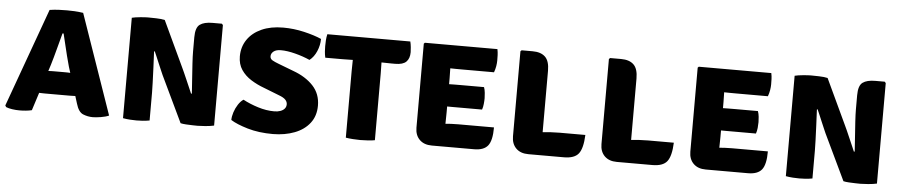

<svg xmlns="http://www.w3.org/2000/svg" viewBox="-38 -797 4906 1043"><g transform="rotate(5 2415.0 -275.5)"><path d="M199 -551Q225 -555 249.2 -556Q273.5 -557 293.5 -557Q312 -557 333.5 -556Q355 -555 382 -551L571 -7.5Q553.5 0.5 526.5 4.8Q499.5 9 483 9Q455.5 9 430 -1.5Q404.5 -12 391.5 -57L330 -254Q322.5 -280 314.8 -311Q307 -342 299.8 -372.8Q292.5 -403.5 286 -430H280Q269.5 -392 256.8 -343Q244 -294 232 -254.5L150.5 0Q136 3.5 119 5.2Q102 7 83.5 7Q63.5 7 43.2 4Q23 1 10 -4.5L4.5 -13ZM212 -96.5Q205 -96.5 198.5 -96.8Q192 -97 185.2 -97.2Q178.5 -97.5 171.5 -97.5H101L150 -220H211Q217.5 -220 224.2 -220.2Q231 -220.5 237.8 -220.8Q244.5 -221 251.5 -221H314Q321 -221 327 -220.8Q333 -220.5 339 -220.2Q345 -220 352 -220H417.5L461 -97.5H388Q380.5 -97.5 374 -97.2Q367.5 -97 361 -96.8Q354.5 -96.5 347.5 -96.5Z M647.5 -547.5Q666 -552 693.5 -554.5Q721 -557 736 -557Q751.5 -557 780 -556.2Q808.5 -555.5 827 -551L791 -378.5L784 -375.5Q786 -336 788 -290.2Q790 -244.5 791.2 -206.8Q792.5 -169 792.5 -152V0Q773 3.5 755 4.8Q737 6 721.5 6Q707.5 6 686.8 4.8Q666 3.5 647.5 0ZM841.5 -251.5Q838 -259.5 830.5 -276.8Q823 -294 814.5 -314.2Q806 -334.5 798.5 -352.2Q791 -370 787 -378.5L744.5 -425L827 -551L944.5 -300.5Q948 -293.5 956.2 -275Q964.5 -256.5 974 -234.5Q983.5 -212.5 992 -193Q1000.5 -173.5 1004.5 -164L1054.5 -112L961.5 0ZM1144 -551V-3Q1124.5 1.5 1097 3.8Q1069.5 6 1055 6Q1045 6 1027.5 5.5Q1010 5 991.8 4Q973.5 3 961.5 0L1001.5 -164L1008.5 -166Q1006.5 -199 1003.2 -243Q1000 -287 997.5 -328Q995 -369 995 -393.5V-471.5Q995 -524.5 1018 -541.2Q1041 -558 1086.5 -558H1138Z M1234.5 -41.5Q1234.5 -60.5 1242 -83.8Q1249.5 -107 1262.5 -127Q1275.5 -147 1291 -157Q1328 -137 1373.5 -122.8Q1419 -108.5 1462.5 -108.5Q1481.5 -108.5 1496 -113.8Q1510.5 -119 1518.8 -128.8Q1527 -138.5 1527 -152.5Q1527 -166 1516.5 -177.2Q1506 -188.5 1480 -198L1397 -230.5Q1358.5 -244.5 1325 -265.5Q1291.5 -286.5 1271 -317Q1250.5 -347.5 1250.5 -390Q1250.5 -442 1277.8 -481.8Q1305 -521.5 1354.8 -543.8Q1404.5 -566 1472 -566Q1529.5 -566 1586.2 -552.8Q1643 -539.5 1681.5 -522.5Q1681.5 -488.5 1667.5 -455.5Q1653.5 -422.5 1629 -403.5Q1592 -420 1548.5 -431.2Q1505 -442.5 1470 -442.5Q1444 -442.5 1430.2 -431.5Q1416.5 -420.5 1416.5 -405Q1416.5 -390.5 1430 -383Q1443.5 -375.5 1463.5 -368L1546 -336.5Q1615 -311.5 1655.8 -267.8Q1696.5 -224 1696.5 -160Q1696.5 -103.5 1666.2 -64.5Q1636 -25.5 1583.8 -5.5Q1531.5 14.5 1466 15Q1388 15 1327.2 -3Q1266.5 -21 1234.5 -41.5Z M1713.5 -423Q1709.5 -441 1708.5 -456.8Q1707.5 -472.5 1707.5 -485.5Q1707.5 -498.5 1708.5 -516.2Q1709.5 -534 1713.5 -551H2166Q2169.5 -537.5 2171.2 -520.5Q2173 -503.5 2173 -493Q2173 -459 2155 -441Q2137 -423 2095 -423H2074.5Q2064 -423 2046.8 -423.5Q2029.5 -424 2020 -424H1863.5Q1853 -424 1834.8 -423.5Q1816.5 -423 1806 -423ZM1862.5 -363.5Q1862.5 -379.5 1863 -393.2Q1863.5 -407 1863.5 -424V-486H2020V-424Q2020 -407 2020.5 -393.2Q2021 -379.5 2021 -363.5V0Q2007 3 1982.5 4.5Q1958 6 1941.5 6Q1926 6 1902.5 4.5Q1879 3 1862.5 0Z M2240 -545.5 2245.5 -551H2395V-425Q2395 -409 2395.5 -398Q2396 -387 2396 -371.5V-184Q2396 -165.5 2395.5 -153.5Q2395 -141.5 2395 -123.5V2H2331.5Q2289 2 2264.5 -22.2Q2240 -46.5 2240 -87.5ZM2586.5 -339Q2591.5 -325.5 2593.2 -308.2Q2595 -291 2595 -279Q2595 -265 2593.2 -247.8Q2591.5 -230.5 2586.5 -216.5H2458.5Q2447 -216.5 2424.5 -216.5Q2402 -216.5 2378.8 -216.8Q2355.5 -217 2341 -217.5V-337Q2355.5 -337.5 2378.8 -338Q2402 -338.5 2424.5 -338.8Q2447 -339 2458.5 -339ZM2641 -551Q2644.5 -534 2645 -518.5Q2645.5 -503 2645.5 -489Q2645.5 -475.5 2642.8 -458.5Q2640 -441.5 2633.5 -424H2458.5Q2447 -424 2424.5 -424.2Q2402 -424.5 2378.8 -425Q2355.5 -425.5 2341 -426V-551ZM2659.5 -125.5Q2659.5 -54 2637.2 -26Q2615 2 2562 2H2343V-119.5Q2372 -120.5 2390.2 -122Q2408.5 -123.5 2424.8 -124.5Q2441 -125.5 2464 -125.5Z M2925 3H2858Q2815 3 2790.8 -21.2Q2766.5 -45.5 2766.5 -86.5V-550L2772.5 -556H2832.5Q2878 -556 2901.5 -533.2Q2925 -510.5 2925 -457.5ZM3157.5 -128Q3154.5 -55 3132 -26Q3109.5 3 3052 3H2858L2791.5 -102.5Q2849 -115.5 2911.2 -121.8Q2973.5 -128 3017.5 -128Z M3407.5 3H3340.5Q3297.5 3 3273.2 -21.2Q3249 -45.5 3249 -86.5V-550L3255 -556H3315Q3360.5 -556 3384 -533.2Q3407.5 -510.5 3407.5 -457.5ZM3640 -128Q3637 -55 3614.5 -26Q3592 3 3534.5 3H3340.5L3274 -102.5Q3331.5 -115.5 3393.8 -121.8Q3456 -128 3500 -128Z M3733.5 -545.5 3739 -551H3888.5V-425Q3888.5 -409 3889 -398Q3889.5 -387 3889.5 -371.5V-184Q3889.5 -165.5 3889 -153.5Q3888.5 -141.5 3888.5 -123.5V2H3825Q3782.5 2 3758 -22.2Q3733.5 -46.5 3733.5 -87.5ZM4080 -339Q4085 -325.5 4086.8 -308.2Q4088.5 -291 4088.5 -279Q4088.5 -265 4086.8 -247.8Q4085 -230.5 4080 -216.5H3952Q3940.5 -216.5 3918 -216.5Q3895.5 -216.5 3872.2 -216.8Q3849 -217 3834.5 -217.5V-337Q3849 -337.5 3872.2 -338Q3895.5 -338.5 3918 -338.8Q3940.5 -339 3952 -339ZM4134.5 -551Q4138 -534 4138.5 -518.5Q4139 -503 4139 -489Q4139 -475.5 4136.2 -458.5Q4133.5 -441.5 4127 -424H3952Q3940.5 -424 3918 -424.2Q3895.5 -424.5 3872.2 -425Q3849 -425.5 3834.5 -426V-551ZM4153 -125.5Q4153 -54 4130.8 -26Q4108.5 2 4055.5 2H3836.5V-119.5Q3865.5 -120.5 3883.8 -122Q3902 -123.5 3918.2 -124.5Q3934.5 -125.5 3957.5 -125.5Z M4262 -547.5Q4280.5 -552 4308 -554.5Q4335.5 -557 4350.5 -557Q4366 -557 4394.5 -556.2Q4423 -555.5 4441.5 -551L4405.5 -378.5L4398.5 -375.5Q4400.5 -336 4402.5 -290.2Q4404.5 -244.5 4405.8 -206.8Q4407 -169 4407 -152V0Q4387.5 3.5 4369.5 4.8Q4351.5 6 4336 6Q4322 6 4301.2 4.8Q4280.5 3.5 4262 0ZM4456 -251.5Q4452.5 -259.5 4445 -276.8Q4437.5 -294 4429 -314.2Q4420.5 -334.5 4413 -352.2Q4405.5 -370 4401.5 -378.5L4359 -425L4441.5 -551L4559 -300.5Q4562.5 -293.5 4570.8 -275Q4579 -256.5 4588.5 -234.5Q4598 -212.5 4606.5 -193Q4615 -173.5 4619 -164L4669 -112L4576 0ZM4758.5 -551V-3Q4739 1.5 4711.5 3.8Q4684 6 4669.5 6Q4659.5 6 4642 5.5Q4624.5 5 4606.2 4Q4588 3 4576 0L4616 -164L4623 -166Q4621 -199 4617.8 -243Q4614.5 -287 4612 -328Q4609.5 -369 4609.5 -393.5V-471.5Q4609.5 -524.5 4632.5 -541.2Q4655.5 -558 4701 -558H4752.5Z"/></g></svg>

Font: Signika SC
Style: Regular
Weight: 300
Designer: Anna Giedryś
Foundry: Anna Giedryś
Version: Version 2.000